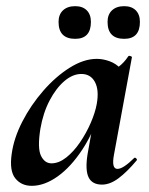

<svg xmlns="http://www.w3.org/2000/svg" viewBox="-20 -590 484 623"><path d="M83 13Q49 13 29.5 -11.5Q10 -36 18 -91Q25 -142 52.5 -195.5Q80 -249 120.5 -295.5Q161 -342 206.5 -370.5Q252 -399 294 -399Q314 -399 335 -391.5Q356 -384 371.5 -367.5Q387 -351 389 -324L329 -357Q346 -359 364.5 -373Q383 -387 396 -407Q398 -410 403.5 -408Q409 -406 408 -404L350 -89Q341 -42 361 -42Q371 -42 385 -51.5Q399 -61 415 -77Q418 -80 422 -76Q426 -72 423 -69Q392 -32 364.5 -11.5Q337 9 311 9Q279 9 267.5 -14.5Q256 -38 264 -89L289 -229L310 -246Q286 -164 248 -106Q210 -48 167 -17.5Q124 13 83 13ZM147 -60Q171 -60 195 -79Q219 -98 239.5 -128Q260 -158 274.5 -191.5Q289 -225 294 -253Q302 -298 288 -324Q274 -350 244 -350Q216 -350 189 -327Q162 -304 141 -264Q120 -224 111 -172Q101 -109 113 -84.5Q125 -60 147 -60ZM383 -464Q329 -464 329 -519Q329 -543 343.5 -556.5Q358 -570 383 -570Q407 -570 420.5 -556.5Q434 -543 434 -519Q434 -464 383 -464ZM224 -464Q170 -464 170 -519Q170 -543 184.5 -556.5Q199 -570 224 -570Q248 -570 261.5 -556.5Q275 -543 275 -519Q275 -464 224 -464Z"/></svg>

Font: Cormorant Infant Light
Style: Italic
Weight: 300
Italic angle: -10°
Designer: Christian Thalmann (Catharsis Fonts)
Foundry: Catharsis Fonts
Version: Version 4.001